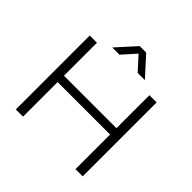

<svg xmlns="http://www.w3.org/2000/svg" viewBox="-214 -1065 1260 1260"><g transform="rotate(45 416.5 -434.5)"><path d="M106 0V-686H173V-380H660V-686H727V0H660V-321H173V0ZM266 -735 387 -869H447L569 -735H502L401 -846H432L333 -735Z"/></g></svg>

Font: Archivo SemiExpanded ExtraLight
Style: Regular
Weight: 250
Width: 6
Designer: Hector Gatti
Foundry: Omnibus-Type
Version: Version 2.001